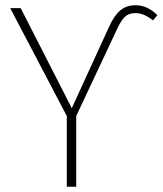

<svg xmlns="http://www.w3.org/2000/svg" viewBox="-20 -713 621 733"><path d="M235 0V-270L19 -682H59L254 -300L397 -612Q416 -654 439.5 -673.5Q463 -693 497 -693Q543 -693 581 -655L564 -635Q529 -663 498 -663Q473 -663 458 -650Q443 -637 425 -598L271 -270V0Z"/></svg>

Font: Fira Sans UltraLight
Style: Regular
Weight: 200
Designer: Carrois Corporate & Edenspiekermann AG
Foundry: Carrois Corporate GbR & Edenspiekermann AG
Version: Version 4.106;PS 004.106;hotconv 1.0.70;makeotf.lib2.5.58329